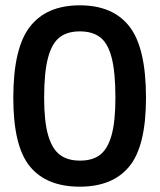

<svg xmlns="http://www.w3.org/2000/svg" viewBox="-20 -691 600 722"><path d="M30 -323Q30 -510 92.5 -590.5Q155 -671 280 -671Q405 -671 467 -591Q529 -511 529 -323Q529 -142 466.5 -65.5Q404 11 280 11Q155 11 92.5 -65Q30 -141 30 -323ZM414 -323Q414 -419 400 -473.5Q386 -528 357 -550.5Q328 -573 280 -573Q233 -573 204 -550.5Q175 -528 160.5 -473.5Q146 -419 146 -323Q146 -234 161 -182.5Q176 -131 205 -109Q234 -87 281 -87Q328 -87 356.5 -109Q385 -131 399.5 -182.5Q414 -234 414 -323Z"/></svg>

Font: Cairo SemiBold
Style: Regular
Weight: 600
Designer: Mohamed Gaber, Accademia di Belle Arti di Urbino and others
Foundry: Kief Type Foundry, Accademia di Belle Arti di Urbino and others
Version: Version 3.011